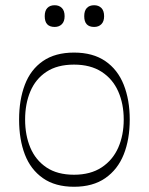

<svg xmlns="http://www.w3.org/2000/svg" viewBox="-20 -698 569 734"><path d="M263 16Q191 16 144 -17Q97 -50 75 -107.5Q53 -165 53 -241Q53 -316 75 -374Q97 -432 144 -464.5Q191 -497 263 -497Q335 -497 382.5 -464.5Q430 -432 453 -374Q476 -316 476 -241Q476 -165 453 -107.5Q430 -50 382.5 -17Q335 16 263 16ZM263 -30Q326 -30 368.5 -58Q411 -86 432 -133.5Q453 -181 453 -241Q453 -301 432 -348.5Q411 -396 368.5 -423.5Q326 -451 263 -451Q199 -451 157.5 -423.5Q116 -396 96 -348.5Q76 -301 76 -241Q76 -181 96 -133.5Q116 -86 157.5 -58Q199 -30 263 -30ZM189 -595Q151 -595 151 -636Q151 -657 161 -667.5Q171 -678 189 -678Q206 -678 216.5 -667.5Q227 -657 227 -636Q227 -616 216.5 -605.5Q206 -595 189 -595ZM340 -595Q302 -595 302 -636Q302 -657 312 -667.5Q322 -678 340 -678Q357 -678 367.5 -667.5Q378 -657 378 -636Q378 -616 367.5 -605.5Q357 -595 340 -595Z"/></svg>

Font: Ojuju Light
Style: Regular
Weight: 300
Designer: Chisaokwu Joboson, Mirko Velimirovic
Foundry: Udi Foundry
Version: Version 1.000